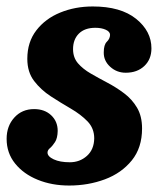

<svg xmlns="http://www.w3.org/2000/svg" viewBox="-46 -557 498 594"><path d="M245.5 -129Q245.5 -160 224.8 -181.5Q204 -203 173 -221Q142 -239 111.2 -259Q80.5 -279 59.5 -306.5Q38.5 -334 38.5 -375Q38.5 -427 66.5 -463.2Q94.5 -499.5 140.5 -518.2Q186.5 -537 241 -537Q327.5 -537 375 -498.8Q422.5 -460.5 422.5 -407.5Q422.5 -373.5 400.5 -352.8Q378.5 -332 343 -332Q315 -332 294.8 -350.5Q274.5 -369 275 -395Q275 -418.5 284.5 -427.8Q294 -437 294.5 -449Q294.5 -459 281.2 -465Q268 -471 249 -471Q216 -471 198 -453Q180 -435 180 -405Q180 -379 195.2 -361.2Q210.5 -343.5 234.8 -329.5Q259 -315.5 286.5 -301Q314 -286.5 338.2 -268.2Q362.5 -250 378 -223.8Q393.5 -197.5 393.5 -159.5Q393.5 -100 361.8 -60.8Q330 -21.5 278.5 -2.2Q227 17 168 17Q114.5 17 70.8 -0.8Q27 -18.5 0.8 -51Q-25.5 -83.5 -25.5 -127.5Q-25.5 -167 -1.8 -193.2Q22 -219.5 59.5 -219.5Q92 -219.5 112.2 -200.5Q132.5 -181.5 132.5 -152Q132 -129.5 124.2 -117.5Q116.5 -105.5 108.8 -99Q101 -92.5 101 -85Q101 -73 120.2 -64Q139.5 -55 170 -55Q201 -55 223 -74.8Q245 -94.5 245.5 -129Z"/></svg>

Font: Besley* Narrow
Style: Bold Italic
Weight: 700
Width: 4
Italic angle: -13°
Designer: Owen Earl
Foundry: indestructible type*
Version: Version 3.000; ttfautohint (v1.8.3)